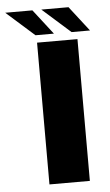

<svg xmlns="http://www.w3.org/2000/svg" viewBox="-127 -765 459 800"><g transform="rotate(-5 102.5 -364.5)"><path d="M47.1 0H216.1V-593H47.1ZM194.3 -624.3H271.4L190.5 -728.7H76.8ZM43.3 -624.3H120.4L39.5 -728.7H-74.2Z"/></g></svg>

Font: Anybody Thin
Style: Regular
Weight: 100
Designer: Tyler Finck
Foundry: Etcetera Type Company
Version: Version 1.114;gftools[0.9.25]